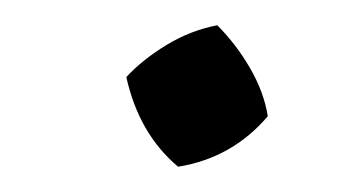

<svg xmlns="http://www.w3.org/2000/svg" viewBox="-20 -352 286 152"><path d="M121 -220Q90 -246 80 -291Q93 -305 112 -316.5Q131 -328 152 -332Q167 -317 178 -298Q189 -279 192 -260Q164 -227 121 -220Z"/></svg>

Font: Piazzolla
Style: Italic
Weight: 400
Italic angle: -11.3°
Designer: Juan Pablo del Peral
Foundry: Huerta Tipografica
Version: Version 1.330